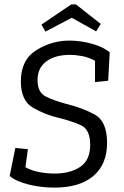

<svg xmlns="http://www.w3.org/2000/svg" viewBox="-20 -845 563 875"><path d="M326 -825 439 -736 418 -702 307 -764 187 -701 169 -733 305 -825ZM468 -194Q468 -96 405.5 -43Q343 10 228 10Q166 10 109 -4.5Q52 -19 24 -43L50 -171L107 -165L96 -83Q124 -67 160.5 -60.5Q197 -54 228 -54Q300 -54 345.5 -84.5Q391 -115 391 -185Q391 -256 347.5 -275Q304 -294 247 -308Q186 -322 130.5 -354Q75 -386 75 -474Q75 -572 145 -616Q215 -660 296 -660Q348 -660 401 -645Q454 -630 480 -606L473 -477L413 -471V-568Q384 -584 353.5 -589.5Q323 -595 299 -595Q231 -595 191 -565Q151 -535 151 -480Q151 -424 189 -405Q227 -386 280 -372Q355 -354 411.5 -323Q468 -292 468 -194Z"/></svg>

Font: Zilla Slab
Style: Italic
Weight: 400
Italic angle: -6°
Designer: Typotheque.com
Foundry: Typotheque type foundry
Version: Version 1.1; 2017; ttfautohint (v1.6)